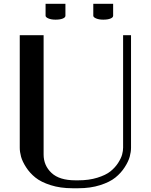

<svg xmlns="http://www.w3.org/2000/svg" viewBox="-20 -976 790 1006"><path d="M468.8 -956.1H572.8V-893.6Q572.8 -884.3 558.6 -878.7Q544.4 -873 521 -873Q498.5 -873 483.6 -879.4Q468.8 -885.7 468.8 -893.6ZM218.8 -956.1H322.8V-893.6Q322.8 -884.3 308.6 -878.7Q294.4 -873 271 -873Q248.5 -873 233.6 -879.4Q218.8 -885.7 218.8 -893.6ZM375 -31.2H390.6Q446.3 -31.2 490.2 -44.9Q534.2 -58.6 558.6 -78.1Q583 -97.7 598.9 -122.3Q614.7 -147 619.9 -166.5Q625 -186 625 -202.1V-791.5H666.5V-202.1Q666.5 -180.2 659.7 -155Q652.8 -129.9 633.3 -99.6Q613.8 -69.3 584.5 -45.7Q555.2 -22 504.6 -5.9Q454.1 10.3 390.6 10.3H359.4Q295.9 10.3 245.4 -5.9Q194.8 -22 165.5 -45.7Q136.2 -69.3 116.7 -99.6Q97.2 -129.9 90.3 -155Q83.5 -180.2 83.5 -202.1V-791.5H208.5V-166.5Q208.5 -108.9 249.8 -70.1Q291 -31.2 375 -31.2Z"/></svg>

Font: Resagnicto
Style: Bold
Weight: 700
Version: Version 0.9991